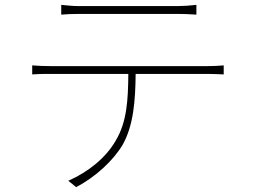

<svg xmlns="http://www.w3.org/2000/svg" viewBox="-20 -735 1040 787"><path d="M785 -715C761 -712 729 -710 706 -710H306C275 -710 256 -713 231 -715V-675C252 -677 276 -678 308 -678H706C729 -678 760 -677 785 -675V-715ZM483 -142C527 -221 535 -321 536 -432H831C852 -432 878 -431 897 -430V-467C875 -465 852 -464 831 -464H190C159 -464 137 -465 112 -467V-430C136 -432 154 -432 179 -432H506C505 -328 501 -236 454 -158C415 -90 344 -31 260 6L292 32C373 -10 445 -78 483 -142Z"/></svg>

Font: Glow Sans SC Normal ExtraLight
Style: Regular
Weight: 200
Designer: Ryoko NISHIZUKA (kana, bopomofo & ideographs); Paul D. Hunt (Latin, Greek & Cyrillic); Sandoll Communications, Soo-young
Version: Version 0.93